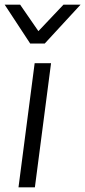

<svg xmlns="http://www.w3.org/2000/svg" viewBox="-55 -800 364 820"><path d="M0 0ZM94 0H24L93 -530H163ZM289 -614ZM136 -614H74L-35 -780H31L109 -667L216 -780H289Z"/></svg>

Font: Tanohe Sans
Style: Italic
Weight: 400
Designer: Village Type and Design LLC & Cristiano Sobral
Foundry: Cooper Hewitt Smithsonian Design Museum
Version: Version 1.00;September 29, 2021;FontCreator 13.0.0.2655 64-b